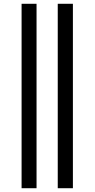

<svg xmlns="http://www.w3.org/2000/svg" viewBox="-20 -805 502 1014"><path d="M285 189H365V-785H285ZM94 189H173V-785H94Z"/></svg>

Font: Repo
Style: Regular
Weight: 400
Designer: Stefan Peev
Foundry: Context Ltd
Version: Version 0.000